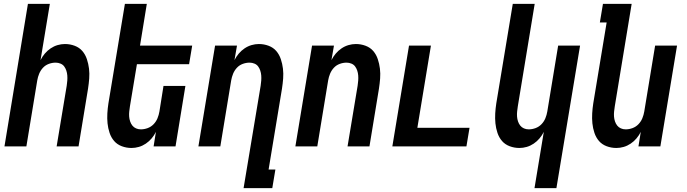

<svg xmlns="http://www.w3.org/2000/svg" viewBox="-20 -755 3540 990"><path d="M3 0 124 -735H237L189 -445Q198 -463 211 -478.5Q224 -494 241 -505.5Q258 -517 277 -522.5Q296 -528 315 -528Q341 -528 365 -519Q389 -510 404.5 -492Q420 -474 428 -450Q436 -426 439 -401Q442 -376 440 -350Q438 -324 434 -298L385 0H272L324 -313Q326 -326 327 -339.5Q328 -353 327 -366Q326 -379 322 -391Q318 -403 311 -412.5Q304 -422 292 -427Q280 -432 267 -432Q249 -432 231.5 -425.5Q214 -419 201.5 -405.5Q189 -392 182 -375Q175 -358 172 -340L116 0Z M658 8Q632 8 608 -1Q584 -10 568.5 -28Q553 -46 545 -70Q537 -94 534.5 -119Q532 -144 533.5 -170Q535 -196 539 -222L624 -735H737L702 -520H971L955 -424H686L650 -207Q648 -194 646.5 -180.5Q645 -167 646 -154Q647 -141 651 -129Q655 -117 662.5 -107.5Q670 -98 681.5 -93Q693 -88 706 -88Q724 -88 741.5 -94.5Q759 -101 772 -114.5Q785 -128 792 -145Q799 -162 802 -180L823 -312H936L885 0H772L784 -75Q775 -57 762 -41.5Q749 -26 732 -14.5Q715 -3 696 2.5Q677 8 658 8Z M1236 215 1324 -313Q1326 -326 1327 -339.5Q1328 -353 1327 -366Q1326 -379 1322 -391Q1318 -403 1311 -412.5Q1304 -422 1292 -427Q1280 -432 1267 -432Q1249 -432 1231.5 -425.5Q1214 -419 1201.5 -405.5Q1189 -392 1182 -375Q1175 -358 1172 -340L1116 0H1003L1089 -520H1202L1189 -445Q1198 -463 1211 -478.5Q1224 -494 1241 -505.5Q1258 -517 1277 -522.5Q1296 -528 1315 -528Q1341 -528 1365 -519Q1389 -510 1404.5 -492Q1420 -474 1428 -450Q1436 -426 1439 -401Q1442 -376 1440 -350Q1438 -324 1434 -298L1365 119H1400L1384 215Z M1503 0 1589 -520H1702L1689 -445Q1698 -463 1711 -478.5Q1724 -494 1741 -505.5Q1758 -517 1777 -522.5Q1796 -528 1815 -528Q1841 -528 1865 -519Q1889 -510 1904.5 -492Q1920 -474 1928 -450Q1936 -426 1939 -401Q1942 -376 1940 -350Q1938 -324 1934 -298L1885 0H1772L1824 -313Q1826 -326 1827 -339.5Q1828 -353 1827 -366Q1826 -379 1822 -391Q1818 -403 1811 -412.5Q1804 -422 1792 -427Q1780 -432 1767 -432Q1749 -432 1731.5 -425.5Q1714 -419 1701.5 -405.5Q1689 -392 1682 -375Q1675 -358 1672 -340L1616 0Z M2003 0 2089 -520H2202L2132 -96H2401L2385 0Z M2736 215 2784 -75Q2775 -57 2762 -41.5Q2749 -26 2732 -14.5Q2715 -3 2696 2.5Q2677 8 2658 8Q2632 8 2608 -1Q2584 -10 2568.5 -28Q2553 -46 2545 -70Q2537 -94 2534.5 -119Q2532 -144 2533.5 -170Q2535 -196 2539 -222L2624 -735H2737L2650 -207Q2648 -194 2646.5 -180.5Q2645 -167 2646 -154Q2647 -141 2651 -129Q2655 -117 2662.5 -107.5Q2670 -98 2681.5 -93Q2693 -88 2706 -88Q2724 -88 2741.5 -94.5Q2759 -101 2772 -114.5Q2785 -128 2792 -145Q2799 -162 2802 -180L2858 -520H2971L2849 215Z M3158 8Q3132 8 3108 -1Q3084 -10 3068.5 -28Q3053 -46 3045 -70Q3037 -94 3034.5 -119Q3032 -144 3033.5 -170Q3035 -196 3039 -222L3108 -639H3073L3089 -735H3237L3150 -207Q3148 -194 3146.5 -180.5Q3145 -167 3146 -154Q3147 -141 3151 -129Q3155 -117 3162.5 -107.5Q3170 -98 3181.5 -93Q3193 -88 3206 -88Q3224 -88 3241.5 -94.5Q3259 -101 3272 -114.5Q3285 -128 3292 -145Q3299 -162 3302 -180L3358 -520H3471L3385 0H3272L3284 -75Q3275 -57 3262 -41.5Q3249 -26 3232 -14.5Q3215 -3 3196 2.5Q3177 8 3158 8Z"/></svg>

Font: Iosevka Oblique
Style: Bold
Weight: 700
Italic angle: -9°
Monospace: yes
Designer: Belleve Invis
Foundry: Belleve Invis
Version: Version 32.5.0; ttfautohint (v1.8.4)